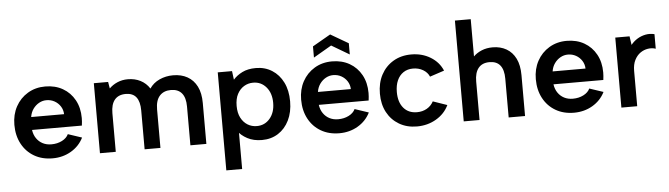

<svg xmlns="http://www.w3.org/2000/svg" viewBox="-53 -943 4761 1366"><g transform="rotate(-5 2327.5 -260.0)"><path d="M291 7Q216 7 159.5 -26Q103 -59 71.5 -118Q40 -177 40 -254Q40 -327 71 -384Q102 -441 157 -474Q212 -507 282 -507Q353 -507 407 -476Q461 -445 491.5 -389.5Q522 -334 522 -261Q522 -249 521 -235.5Q520 -222 518 -207H162Q167 -172 184.5 -146.5Q202 -121 229 -107Q256 -93 291 -93Q333 -93 366.5 -110Q400 -127 413 -155L512 -122Q482 -62 423 -27.5Q364 7 291 7ZM399 -299Q398 -330 382 -355Q366 -380 340 -394.5Q314 -409 282 -409Q254 -409 229 -395Q204 -381 186.5 -356.5Q169 -332 164 -299Z M629 -500H731L739 -453Q764 -478 798 -492.5Q832 -507 872 -507Q922 -507 962 -486.5Q1002 -466 1027 -427Q1053 -466 1098 -486.5Q1143 -507 1195 -507Q1254 -507 1297.5 -482.5Q1341 -458 1365 -410.5Q1389 -363 1389 -292V0H1275V-277Q1275 -340 1248.5 -372Q1222 -404 1171 -404Q1119 -404 1090 -371.5Q1061 -339 1061 -275V0H948V-277Q948 -340 923.5 -372Q899 -404 848 -404Q796 -404 769 -371.5Q742 -339 742 -276V0H629Z M1614 -74 1627 -77V200H1514V-500H1616L1624 -438Q1649 -467 1689 -487Q1729 -507 1786 -507Q1851 -507 1901.5 -475Q1952 -443 1980.5 -385.5Q2009 -328 2009 -250Q2009 -173 1980.5 -115Q1952 -57 1902 -25Q1852 7 1786 7Q1726 7 1682 -16.5Q1638 -40 1614 -74ZM1888 -250Q1888 -319 1851.5 -362Q1815 -405 1758 -405Q1722 -405 1692.5 -387Q1663 -369 1645 -335Q1627 -301 1627 -250Q1627 -200 1645 -165.5Q1663 -131 1692.5 -113Q1722 -95 1758 -95Q1815 -95 1851.5 -138Q1888 -181 1888 -250Z M2461 -545 2334 -620 2205 -545V-625L2334 -699L2461 -625ZM2339 7Q2264 7 2207.5 -26Q2151 -59 2119.5 -118Q2088 -177 2088 -254Q2088 -327 2119 -384Q2150 -441 2205 -474Q2260 -507 2330 -507Q2401 -507 2455 -476Q2509 -445 2539.5 -389.5Q2570 -334 2570 -261Q2570 -249 2569 -235.5Q2568 -222 2566 -207H2210Q2215 -172 2232.5 -146.5Q2250 -121 2277 -107Q2304 -93 2339 -93Q2381 -93 2414.5 -110Q2448 -127 2461 -155L2560 -122Q2530 -62 2471 -27.5Q2412 7 2339 7ZM2447 -299Q2446 -330 2430 -355Q2414 -380 2388 -394.5Q2362 -409 2330 -409Q2302 -409 2277 -395Q2252 -381 2234.5 -356.5Q2217 -332 2212 -299Z M2893 7Q2821 7 2766 -25.5Q2711 -58 2680.5 -115Q2650 -172 2650 -248Q2650 -325 2681 -383Q2712 -441 2767.5 -474Q2823 -507 2896 -507Q2973 -507 3033 -470.5Q3093 -434 3119 -372L3016 -338Q3003 -369 2971.5 -387.5Q2940 -406 2900 -406Q2860 -406 2831 -386.5Q2802 -367 2786.5 -332Q2771 -297 2771 -249Q2771 -177 2806 -135.5Q2841 -94 2902 -94Q2941 -94 2972 -111.5Q3003 -129 3020 -161L3121 -126Q3092 -65 3030.5 -29Q2969 7 2893 7Z M3227 -720H3340V-454Q3364 -478 3399 -492.5Q3434 -507 3477 -507Q3533 -507 3575.5 -482.5Q3618 -458 3641.5 -410.5Q3665 -363 3665 -292V0H3548V-277Q3548 -340 3522.5 -372Q3497 -404 3446 -404Q3394 -404 3367 -371Q3340 -338 3340 -275V0H3227Z M4015 7Q3940 7 3883.5 -26Q3827 -59 3795.5 -118Q3764 -177 3764 -254Q3764 -327 3795 -384Q3826 -441 3881 -474Q3936 -507 4006 -507Q4077 -507 4131 -476Q4185 -445 4215.5 -389.5Q4246 -334 4246 -261Q4246 -249 4245 -235.5Q4244 -222 4242 -207H3886Q3891 -172 3908.5 -146.5Q3926 -121 3953 -107Q3980 -93 4015 -93Q4057 -93 4090.5 -110Q4124 -127 4137 -155L4236 -122Q4206 -62 4147 -27.5Q4088 7 4015 7ZM4123 -299Q4122 -330 4106 -355Q4090 -380 4064 -394.5Q4038 -409 4006 -409Q3978 -409 3953 -395Q3928 -381 3910.5 -356.5Q3893 -332 3888 -299Z M4353 -500H4455L4464 -438Q4484 -463 4511 -479.5Q4538 -496 4569.5 -502Q4601 -508 4633 -500V-396Q4607 -405 4577.5 -400.5Q4548 -396 4523 -378.5Q4498 -361 4482 -329.5Q4466 -298 4466 -252V0H4353Z"/></g></svg>

Font: Albert Sans SemiBold
Style: Regular
Weight: 600
Designer: Andreas Rasmussen
Foundry: a.Foundry
Version: Version 1.025